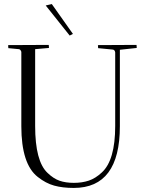

<svg xmlns="http://www.w3.org/2000/svg" viewBox="-20 -921 713 945"><path d="M220 -700Q220 -699 221 -685L153 -679V-301Q153 -127 214 -70Q243 -42 273 -31.5Q303 -21 343.5 -21Q384 -21 417 -32Q450 -43 481 -72Q547 -132 547 -301V-663Q545 -676 535 -677L463 -684Q462 -690 462 -699L652 -700Q652 -699 653 -685L570 -676V-300Q570 4 343 4Q288 4 246.5 -7.5Q205 -19 166 -50Q85 -113 85 -300V-666Q81 -678 73 -679L21 -684Q20 -690 20 -699ZM339 -754 323 -746 205 -894 235 -901Z"/></svg>

Font: Antic Didone
Style: Regular
Weight: 400
Designer: Santiago Orozco
Foundry: Santiago Orozco
Version: Version 2.001